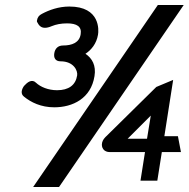

<svg xmlns="http://www.w3.org/2000/svg" viewBox="-20 -672 751 764"><path d="M77 -332C65 -316 61 -298 76 -287C103 -265 143 -245 196 -245C269 -245 342 -280 356 -369C363 -411 347 -440 320 -458C343 -473 364 -498 370 -534C373 -551 380 -646 256 -646C213 -646 175 -632 147 -617C135 -611 129 -603 127 -590V-586L128 -584C133 -576 142 -549 186 -568C203 -575 223 -579 247 -579C286 -579 306 -566 301 -536C296 -502 266 -491 231 -491C211 -491 199 -479 196 -460C193 -441 201 -428 221 -428C273 -428 290 -391 287 -372C281 -333 253 -313 207 -313C172 -313 141 -326 123 -343C107 -359 88 -344 78 -332ZM112 72H215L711 -652H608ZM399 -126C381 -108 382 -85 395 -74C400 -70 407 -67 415 -67H557L539 47H606L624 -67H700L688 -130H634L669 -354L602 -326ZM488 -120 580 -212 565 -120Z"/></svg>

Font: Charger Pro
Style: ExBdObl
Weight: 400
Designer: Jasper
Foundry: Cannot Into Space Fonts
Version: Version 1.09